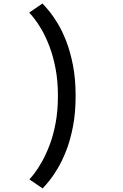

<svg xmlns="http://www.w3.org/2000/svg" viewBox="-20 -830 690 1074"><path d="M218.5 224 144.5 173.5Q154 163.5 173 139Q192 114.5 214.2 75.2Q236.5 36 257.2 -18Q278 -72 291 -141Q304 -210 304 -294Q304 -378.5 290.5 -448Q277 -517.5 256.2 -571.5Q235.5 -625.5 212.8 -664.5Q190 -703.5 171 -727.2Q152 -751 143.5 -759.5L217.5 -810.5Q231 -796.5 253.8 -769.2Q276.5 -742 302.2 -699.8Q328 -657.5 350.8 -599Q373.5 -540.5 388.2 -464.8Q403 -389 403 -294Q403 -200 388.5 -124Q374 -48 351.2 10.5Q328.5 69 303 111.8Q277.5 154.5 254.8 182.2Q232 210 218.5 224Z"/></svg>

Font: Trispace Thin
Style: Regular
Weight: 400
Version: Version 1.210